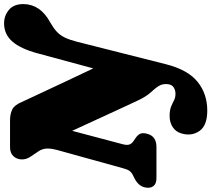

<svg xmlns="http://www.w3.org/2000/svg" viewBox="-81 -701 1012 918"><g transform="rotate(-90 425.0 -242.0)"><path d="M629.5 -570Q651 -649.5 685.5 -689Q720 -728.5 772 -728.5Q809.5 -728.5 837.2 -705Q865 -681.5 864.5 -634.5Q863 -555 778 -508.5Q750.5 -493 733.2 -477.2Q716 -461.5 705 -439.2Q694 -417 685 -382L577 45Q550.5 150 493 196.5Q435.5 243 355 243Q284 243 258 206Q232 169 245.5 121Q253.5 92.5 276.2 77.8Q299 63 328.5 63Q357.5 63 374.2 70Q391 77 404.2 84Q417.5 91 436 91Q451.5 91 465.2 83Q479 75 481.5 55Q484 32.5 475.5 16Q467 -0.5 444.5 -24.5Q422.5 -48 403.5 -89Q388 -122 363.5 -174.8Q339 -227.5 311.5 -287.8Q284 -348 258.5 -403L194.5 -161.5Q189 -141.5 193 -129.5Q197 -117.5 212.5 -107.5L221.5 -101.5Q240 -89.5 245 -76.5Q250 -63.5 244 -43Q232 0 181.5 0H32Q5 0 -6.2 -15Q-17.5 -30 -12 -55Q-5 -87.5 33.5 -106L45.5 -112Q59.5 -119 66.8 -128.8Q74 -138.5 79.5 -159.5L166.5 -473.5Q175.5 -508 173.5 -528Q171.5 -548 160.5 -564L135 -602Q121 -622.5 121.8 -645.2Q122.5 -668 137.5 -684Q152.5 -700 180 -700H310.5Q338 -700 359.8 -689.8Q381.5 -679.5 396 -644.5Q413.5 -607 440.5 -549.2Q467.5 -491.5 498 -426.5Q528.5 -361.5 557 -302Z"/></g></svg>

Font: Fraunces 72pt S100 Black
Style: Italic
Weight: 900
Italic angle: -16°
Version: Version 1.000; ttfautohint (v1.8.3)